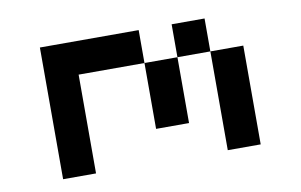

<svg xmlns="http://www.w3.org/2000/svg" viewBox="-55 -541 999 638"><g transform="rotate(-10 444.5 -222.0)"><path d="M111.1 -444.4V0H222.2V-333.3H444.4V-111.1H555.6V-333.3H444.4V-444.4ZM777.8 -333.3H666.7V-444.4H555.6V-333.3H666.7V0H777.8Z"/></g></svg>

Font: linjaSipiki
Style: Regular
Weight: 500
Foundry: Made with Bits'n'Picas by Kreative Software
Version: Version 1.3